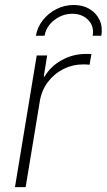

<svg xmlns="http://www.w3.org/2000/svg" viewBox="-20 -769 438 789"><path d="M41.5 0 130.9 -541H173.8L159.7 -454.1H163.1Q188 -496.6 233.9 -522Q279.8 -547.4 333.5 -547.4Q339.8 -547.4 345 -547.4Q350.1 -547.4 355.5 -546.9L348.1 -502.9Q344.7 -503.4 338.1 -503.9Q331.5 -504.4 323.2 -504.4Q278.8 -504.4 240.5 -485.1Q202.1 -465.8 176.5 -431.6Q150.9 -397.5 143.6 -353L85.4 0ZM283.2 -748.5Q320.8 -748.5 348.6 -731.7Q376.5 -714.8 389.4 -686.3Q402.3 -657.7 396.5 -622.1H360.8Q367.7 -660.6 342.8 -686.5Q317.9 -712.4 277.3 -712.4Q236.3 -712.4 203.1 -686.5Q169.9 -660.6 163.1 -622.1H127.4Q133.8 -657.7 156.2 -686.3Q178.7 -714.8 211.9 -731.7Q245.1 -748.5 283.2 -748.5Z"/></svg>

Font: Inter 17pt ExtraLight
Style: Italic
Weight: 250
Italic angle: -9.3988°
Version: Version 4.001;git-66647c0bb